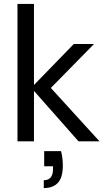

<svg xmlns="http://www.w3.org/2000/svg" viewBox="-20 -720 544 978"><path d="M69 0V-700H153V-287L356 -496H459L239 -272L487 0H380L153 -257V0ZM203 238V198Q250 198 250 141V127H205V50H291Q296 70 298 88.5Q300 107 300 124Q300 184 275 211Q250 238 203 238Z"/></svg>

Font: Rethink Sans
Style: Regular
Weight: 400
Designer: The Rethink Sans project authors (Hans Thiessen). DM Sans designed by Colophon Foundry.
Foundry: Rethink Communications LLC
Version: Version 1.001